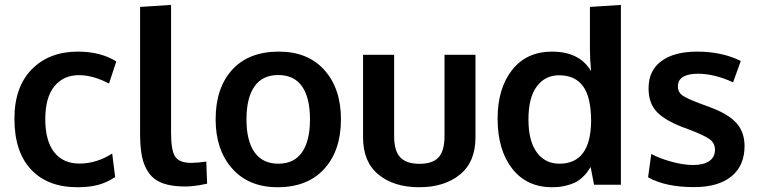

<svg xmlns="http://www.w3.org/2000/svg" viewBox="-20 -763 3131 793"><path d="M299.8 10.3Q176.8 10.3 108.2 -63Q39.6 -136.2 39.6 -272.5Q39.6 -404.3 111.6 -477.1Q183.6 -549.8 301.3 -549.8Q395.5 -549.8 460.4 -509.3L430.2 -418Q363.8 -452.6 306.6 -452.6Q241.7 -452.6 204.3 -406.2Q167 -359.9 167 -271Q167 -181.2 203.9 -134.3Q240.7 -87.4 308.1 -87.4Q378.4 -87.4 443.4 -128.9L455.6 -31.7Q421.9 -9.3 385.7 0.5Q349.6 10.3 299.8 10.3Z M745.1 7.3Q689.9 7.3 653.6 -5.6Q617.2 -18.6 596.2 -46.9Q575.2 -75.2 566.9 -114.3Q558.6 -153.3 558.6 -211.4V-734.4L686.5 -742.7V-213.9Q686.5 -141.6 703.6 -116Q720.7 -90.3 770 -90.3Q794.4 -90.3 832 -95.7L835.4 -4.4Q835 -4.4 823.5 -2Q812 0.5 801.5 2.2Q791 3.9 774.9 5.6Q758.8 7.3 745.1 7.3Z M1129.9 -86.9Q1194.8 -86.9 1227.5 -134.3Q1260.3 -181.6 1260.3 -270Q1260.3 -359.4 1227.5 -406.2Q1194.8 -453.1 1128.9 -453.1Q1064 -453.1 1031 -406Q998 -358.9 998 -269.5Q998 -181.6 1031.2 -134.3Q1064.5 -86.9 1129.9 -86.9ZM1126.5 10.3Q1007.3 10.3 939 -66.9Q870.6 -144 870.6 -270Q870.6 -399.9 939 -474.9Q1007.3 -549.8 1131.8 -549.8Q1252 -549.8 1320.1 -473.4Q1388.2 -397 1388.2 -270Q1388.2 -141.6 1319.3 -65.7Q1250.5 10.3 1126.5 10.3Z M1479.5 -195.3V-536.6H1607.9V-200.2Q1607.9 -140.1 1633.1 -113.3Q1658.2 -86.4 1712.9 -86.4Q1766.6 -86.4 1791.3 -113Q1815.9 -139.6 1815.9 -200.2V-536.6H1943.8V-195.3Q1943.8 -94.7 1879.9 -42.2Q1815.9 10.3 1711.4 10.3Q1606.9 10.3 1543.2 -42Q1479.5 -94.2 1479.5 -195.3Z M2260.3 10.3Q2155.3 10.3 2095.2 -66.9Q2035.2 -144 2035.2 -272.9Q2035.2 -397.9 2095 -473.9Q2154.8 -549.8 2259.8 -549.8Q2374 -549.8 2421.4 -468.8Q2416.5 -516.6 2416.5 -561V-734.4L2544.4 -742.7V0H2433.6L2419.4 -73.2Q2411.1 -60.1 2404.1 -50.5Q2397 -41 2383.3 -28.6Q2369.6 -16.1 2353.8 -8.5Q2337.9 -1 2313.7 4.6Q2289.6 10.3 2260.3 10.3ZM2290.5 -86.9Q2419.4 -86.9 2421.4 -262.2Q2421.4 -361.3 2388.2 -406.7Q2355 -452.1 2289.1 -452.1Q2231.4 -452.1 2197 -406Q2162.6 -359.9 2162.6 -270Q2162.6 -180.7 2197 -133.8Q2231.4 -86.9 2290.5 -86.9Z M2846.7 9.8Q2728 9.8 2656.7 -30.8L2669.9 -127Q2702.1 -109.4 2752 -95.5Q2801.8 -81.5 2842.8 -81.5Q2885.3 -81.5 2908.9 -97.4Q2932.6 -113.3 2933.1 -144Q2933.1 -171.9 2910.9 -188Q2888.7 -204.1 2826.2 -228Q2804.7 -235.8 2798.3 -238.3Q2724.1 -267.1 2691.4 -302.5Q2658.7 -337.9 2658.7 -398.4Q2658.7 -471.7 2711.7 -510.7Q2764.6 -549.8 2859.4 -549.8Q2961.9 -549.8 3039.6 -511.2L3007.8 -422.9Q2931.2 -458.5 2861.8 -458.5Q2823.2 -458.5 2801.5 -445.6Q2779.8 -432.6 2779.8 -406.2Q2779.8 -381.3 2800.8 -367.4Q2821.8 -353.5 2882.8 -331.1Q2884.8 -330.6 2895.5 -326.7Q2906.2 -322.8 2912.1 -320.3Q2985.8 -293.5 3020.5 -256.1Q3055.2 -218.8 3055.2 -158.7Q3054.7 -78.1 3000.5 -34.2Q2946.3 9.8 2846.7 9.8Z"/></svg>

Font: Oxygen
Style: Bold
Weight: 700
Designer: vernon adams
Foundry: Vernon Adams
Version: Version 0.2.3 webfont; ttfautohint (v0.93.3-1d66) -l 8 -r 50